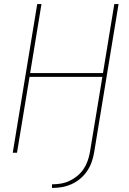

<svg xmlns="http://www.w3.org/2000/svg" viewBox="-20 -755 640 949"><path d="M237 174V156Q258 156 280 152.5Q302 149 322.5 139.5Q343 130 361 115.5Q379 101 392 82Q405 63 412.5 42Q420 21 424 0L486 -375H126L64 0H43L164 -735H185L129 -394H489L545 -735H566L445 0Q441 24 432.5 47.5Q424 71 409.5 92Q395 113 375 129.5Q355 146 332 156Q309 166 285 170Q261 174 237 174Z"/></svg>

Font: Iosevka Curly ThExObl
Style: Regular
Weight: 100
Width: 7
Italic angle: -9°
Monospace: yes
Designer: Belleve Invis
Foundry: Belleve Invis
Version: Version 11.1.0; ttfautohint (v1.8.3)